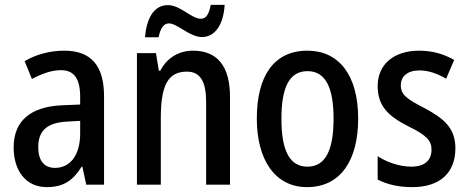

<svg xmlns="http://www.w3.org/2000/svg" viewBox="-20 -758 1923 788"><path d="M244 -550C183 -550 127 -534 81 -507L111 -434C153 -456 192 -470 230 -470C283 -470 309 -437 309 -360V-329L237 -326C106 -321 36 -262 36 -153C36 -60 84 10 172 10C240 10 280 -17 315 -74H318L334 0H407V-363C407 -486 356 -550 244 -550ZM256 -259 309 -262V-210C309 -120 267 -69 206 -69C163 -69 137 -96 137 -155C137 -220 172 -255 256 -259Z M575 -605H631C638 -642 652 -662 673 -662C708 -662 758 -606 809 -606C860 -606 897 -653 902 -738H845C838 -702 827 -681 805 -681C765 -681 721 -737 669 -737C607 -737 581 -675 575 -605ZM772 -550C715 -550 665 -521 638 -468H632L620 -540H542V0H640V-274C640 -405 668 -464 747 -464C803 -464 826 -422 826 -339V0H924V-360C924 -489 870 -550 772 -550Z M1450 -271C1450 -452 1369 -550 1242 -550C1104 -550 1034 -446 1034 -271C1034 -102 1109 10 1240 10C1380 10 1450 -103 1450 -271ZM1135 -270C1135 -399 1167 -466 1242 -466C1316 -466 1349 -399 1349 -271C1349 -142 1316 -74 1242 -74C1167 -74 1135 -143 1135 -270Z M1849 -150C1849 -234 1799 -273 1723 -314C1648 -352 1625 -370 1625 -408C1625 -445 1653 -469 1701 -469C1740 -469 1777 -455 1811 -435L1844 -512C1800 -537 1754 -550 1700 -550C1598 -550 1530 -495 1530 -405C1530 -320 1577 -280 1655 -240C1731 -203 1751 -181 1751 -144C1751 -100 1723 -74 1668 -74C1619 -74 1566 -93 1530 -117V-21C1567 -2 1613 10 1672 10C1783 10 1849 -46 1849 -150Z"/></svg>

Font: Noto Sans Armenian Condensed Medium
Style: Regular
Weight: 500
Width: 3
Designer: Monotype Design Team
Foundry: Monotype Imaging Inc.
Version: Version 2.008